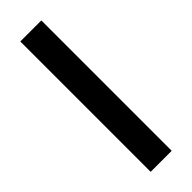

<svg xmlns="http://www.w3.org/2000/svg" viewBox="-239 -715 729 729"><g transform="rotate(-45 125.5 -350.0)"><path d="M69 -700V0H182V-700Z"/></g></svg>

Font: Mint Spirit No2
Style: Bold
Weight: 700
Designer: HARENDAL Hirwen
Foundry: Arkandis Digital Foundry.
Version: Version 1.004;FFEdit